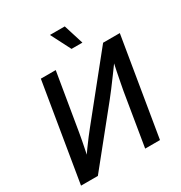

<svg xmlns="http://www.w3.org/2000/svg" viewBox="-213 -1091 1165 1239"><g transform="rotate(-30 369.0 -471.0)"><path d="M617.2 0H506.8L571.3 -391.1Q575.2 -411.1 581.5 -445.3Q587.9 -479.5 597.2 -525.6Q606.4 -571.8 618.7 -627L633.8 -611.8Q594.2 -557.6 563.5 -515.6Q532.7 -473.6 508.8 -442.1Q484.9 -410.6 465.8 -386.7L154.3 0H28.8L149.4 -727.5H260.3L189.5 -302.7Q186 -281.2 179.4 -246.6Q172.9 -211.9 164.8 -173.3Q156.7 -134.8 148.9 -100.6L138.2 -120.6Q161.1 -156.2 185.1 -189.2Q209 -222.2 229.7 -249.3Q250.5 -276.4 265.1 -294.4L613.3 -727.5H737.8ZM417 -794.9 341.3 -942.4H451.7L498 -794.9Z"/></g></svg>

Font: Inter 24pt Medium
Style: Italic
Weight: 500
Italic angle: -9.3988°
Designer: Rasmus Andersson
Foundry: rsms
Version: Version 4.001;git-66647c0bb